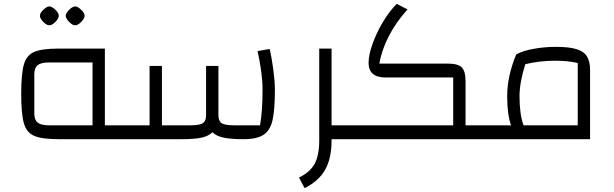

<svg xmlns="http://www.w3.org/2000/svg" viewBox="-20 -722 3183 996"><path d="M634 -72V0H285Q198 0 158 -17Q118 -34 104 -82Q90 -130 90 -235Q90 -340 104 -388Q118 -436 158 -453Q198 -470 285 -470H524V-72ZM460 -398H234Q193 -398 175.5 -384Q158 -370 158 -337V-133Q158 -100 175.5 -86Q193 -72 234 -72H460ZM187 -640Q187 -654 204.5 -671Q222 -688 236 -689Q250 -688 267.5 -671Q285 -654 285 -640Q285 -626 267 -608Q249 -590 236 -591Q223 -590 205 -608Q187 -626 187 -640ZM321 -640Q321 -654 338.5 -671Q356 -688 370 -689Q384 -688 401.5 -671Q419 -654 419 -640Q419 -626 401 -608Q383 -590 370 -591Q357 -590 339 -608Q321 -626 321 -640Z M1406 -257Q1406 -153 1394 -99.5Q1382 -46 1347.5 -23Q1313 0 1243 0Q1178 0 1140 -8Q1102 -16 1082 -36Q1062 -16 1025.5 -8Q989 0 925 0H594V-72H756V-380H820V-72H970Q1015 -72 1032 -83Q1049 -94 1049 -125V-380H1113V-125Q1113 -94 1130 -83Q1147 -72 1192 -72H1329Q1342 -147 1342 -256Q1342 -340 1316 -457L1379 -468Q1389 -426 1397.5 -363Q1406 -300 1406 -257Z M1825 0H1700V6Q1700 99 1667 158Q1634 217 1560 254L1531 199Q1589 171 1612.5 127Q1636 83 1636 6V-470H1700V-72H1825Z M2521 -72V0H1784V-72H2331V-320H1981Q1892 -320 1892 -396Q1892 -437 1912.5 -494.5Q1933 -552 1966.5 -608Q2000 -664 2038 -702L2094 -673Q2035 -608 1997.5 -535.5Q1960 -463 1948 -392H2303Q2356 -392 2375.5 -372.5Q2395 -353 2395 -300V-72Z M3041 -358V0H2481V-72H2631Q2611 -128 2611 -223Q2611 -327 2658 -440Q2693 -459 2750 -469Q2807 -479 2862 -479Q2931 -479 2969.5 -467.5Q3008 -456 3024.5 -430Q3041 -404 3041 -358ZM2977 -395Q2930 -407 2858 -407Q2780 -407 2705 -389Q2675 -294 2675 -223Q2675 -128 2696 -72H2977Z"/></svg>

Font: Changa Light
Style: Regular
Weight: 300
Designer: Eduardo Rodriguez Tunni
Foundry: Eduardo Rodriguez Tunni
Version: Version 2.002; ttfautohint (v1.5) -l 8 -r 50 -G 110 -x 14 -H